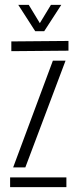

<svg xmlns="http://www.w3.org/2000/svg" viewBox="-20 -768 319 788"><path d="M21.5 0V-40H252.5V0ZM26.5 -558V-598L261 -600V-560ZM34 -81 197 -519H249L84 -81ZM124.5 -640 55 -748H98L143.5 -673L189 -748H231.5L161.5 -640Z"/></svg>

Font: Big Shoulders Stencil Text Thin ExtraLight
Style: Regular
Weight: 250
Version: Version 2.001